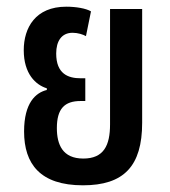

<svg xmlns="http://www.w3.org/2000/svg" viewBox="-20 -544 508 574"><path d="M228 10C350 10 405 -47 405 -177V-517H309V-172C309 -109 290 -70 229 -70C167 -70 150 -112 150 -161C150 -219 173 -242 221 -242H235V-310H221C184 -310 148 -323 148 -384C148 -421 164 -446 197 -446C213 -446 228 -441 237 -436L252 -510C237 -519 207 -524 178 -524C86 -524 51 -461 51 -394C51 -323 87 -290 120 -280V-275C87 -267 52 -237 52 -151C52 -54 100 10 228 10Z"/></svg>

Font: Noto Sans Thai UI ExtraCondensed Medium
Style: Regular
Weight: 500
Width: 3
Designer: Monotype Design Team
Foundry: Monotype Imaging Inc.
Version: Version 1.901